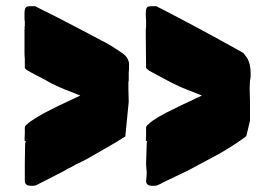

<svg xmlns="http://www.w3.org/2000/svg" viewBox="-20 -609 865 619"><path d="M471 -10Q451 -10 451 -26Q452 -34 452.5 -41Q453 -48 453 -55Q452 -63 451.5 -69.5Q451 -76 451 -83L453 -146L454 -153L450 -156Q451 -159 451 -178V-198Q451 -203 459 -209Q469 -219 492 -232.5Q515 -246 541 -258L563 -269L631 -301L611 -309Q579 -321 563.5 -328Q548 -335 538 -340L513 -353L461 -381Q451 -388 451 -391L450 -494V-516L451 -520Q450 -522 451 -523V-545Q450 -548 450 -565Q450 -580 453.5 -584.5Q457 -589 468 -589H484Q537 -562 603.5 -526.5Q670 -491 740 -452L765 -438L776 -423Q788 -404 788 -374Q788 -369 788 -363.5Q788 -358 786 -349L785 -328V-320L786 -281V-220L774 -170L766 -164Q748 -151 728.5 -138.5Q709 -126 688 -114L595 -64Q582 -57 561.5 -47.5Q541 -38 506 -21Q503 -19 498 -16.5Q493 -14 486 -11Q482 -11 481 -10ZM80 -10Q60 -10 60 -26V-83L61 -146L63 -153L59 -156L60 -178V-198Q60 -203 68 -209Q76 -217 99 -231Q122 -245 149 -258L171 -269L239 -301L219 -309Q187 -321 171.5 -328Q156 -335 146 -340L123 -353Q103 -363 90 -370Q77 -377 70 -381Q60 -387 60 -391V-420Q59 -427 59 -439.5Q59 -452 59 -494V-516Q59 -517 60 -518Q60 -519 59 -520Q59 -524 60 -525Q60 -536 60 -539.5Q60 -543 59 -545V-565Q59 -579 62.5 -584Q66 -589 76 -589H93L163 -554Q213 -528 247.5 -510Q282 -492 308 -478Q319 -473 337 -462Q355 -451 374 -438Q393 -425 396 -405V-388L395 -374V-349Q394 -346 394 -342.5Q394 -339 394 -328V-320L395 -281L384 -169L338 -141L263 -98Q249 -90 223 -78Q216 -74 211 -71Q206 -68 201 -66Q196 -64 191.5 -61Q187 -58 183 -56L95 -11Q90 -11 89 -10Z"/></svg>

Font: Sigmar
Style: Regular
Weight: 400
Designer: Vernon Adams
Foundry: Vernon Adams
Version: Version 1.000; ttfautohint (v1.8.4.7-5d5b);gftools[0.9.24]